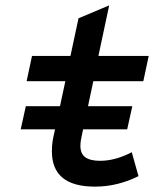

<svg xmlns="http://www.w3.org/2000/svg" viewBox="-20 -682 620 714"><path d="M333 12Q173 12 173 -119Q173 -134 174.5 -148Q176 -162 179 -175L223 -380H79L99 -474H242L272 -614L386 -662L346 -474H533L513 -380H327L285 -182Q282 -169 280.5 -158.5Q279 -148 279 -140Q279 -110 297.5 -97Q316 -84 352 -84Q409 -84 470 -116L495 -27Q457 -8 416.5 2Q376 12 333 12ZM57 -201 76 -287H472L453 -201Z"/></svg>

Font: Sometype Mono SemiBold
Style: Italic
Weight: 600
Italic angle: -12°
Designer: Ryoichi Tsunekawa
Foundry: Dharma Type
Version: Version 1.001